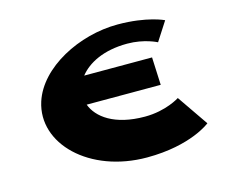

<svg xmlns="http://www.w3.org/2000/svg" viewBox="-81 -641 886 749"><g transform="rotate(-15 362.0 -266.5)"><path d="M460 -157C337 -157 272 -207 252 -261H551L546 -373H272C305 -415 369 -450 466 -450C535 -450 584 -424 584 -424L633 -500C633 -500 568 -532 449 -532C294 -532 125 -446 84 -319C33 -160 195 -1 427 -1C605 -1 688 -69 688 -69L602 -194C602 -194 546 -157 460 -157Z"/></g></svg>

Font: Hussar Milosc
Style: Bold
Weight: 700
Foundry: Cannot Into Space Fonts
Version: Version 1.02